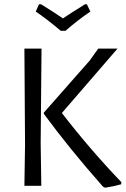

<svg xmlns="http://www.w3.org/2000/svg" viewBox="-20 -868 587 897"><path d="M386 -848 402 -814Q339 -771 286 -724H264Q199 -779 147 -814L162 -848H172Q235 -809 274 -782Q300 -800 377 -848ZM529 -641 269 -340Q402 -168 547 -17L546 -7Q516 2 471 9L461 4Q303 -175 185 -336V-342L399 -585L439 -641ZM174 -641 170 -200 173 0H94L97 -193L94 -641Z"/></svg>

Font: Alegreya Sans SC
Style: Regular
Weight: 400
Designer: Juan Pablo del Peral
Foundry: Huerta Tipografica
Version: Version 2.007